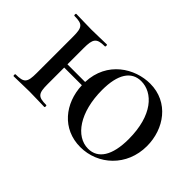

<svg xmlns="http://www.w3.org/2000/svg" viewBox="-72 -612 838 838"><g transform="rotate(45 346.5 -193.0)"><path d="M476 -399C383 -399 275 -335 270 -203H161V-303C161 -360 170 -374 221 -374C225 -374 225 -386 221 -386C196 -386 162 -384 128 -384C93 -384 59 -386 33 -386C29 -386 29 -374 33 -374C84 -374 93 -363 93 -305V-81C93 -23 84 -12 32 -12C28 -12 28 0 32 0C59 0 93 -2 128 -2C162 -2 195 0 221 0C225 0 225 -12 221 -12C170 -12 161 -23 161 -81V-183H270C274 -75 344 13 456 13C565 13 659 -72 659 -196C659 -302 591 -399 476 -399ZM485 -6C409 -6 347 -93 347 -231C347 -327 380 -379 441 -379C512 -379 581 -309 581 -161C581 -60 546 -6 485 -6Z"/></g></svg>

Font: Cormorant Infant Book
Style: Regular
Weight: 500
Designer: Christian Thalmann (Catharsis Fonts)
Version: Version 1.000;PS 002.000;hotconv 1.0.88;makeotf.lib2.5.64775